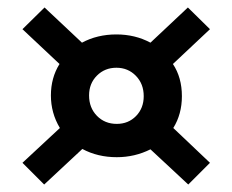

<svg xmlns="http://www.w3.org/2000/svg" viewBox="-20 -493 621 513"><path d="M466 -236Q466 -188 443 -151L541 -58L483 0L382 -94Q340 -73 292 -73Q241 -73 200 -95L98 0L40 -58L140 -151Q116 -191 116 -238Q116 -285 139 -322L40 -415L99 -473L199 -379Q240 -401 291 -401Q341 -401 382 -379L482 -473L541 -415L442 -322Q466 -286 466 -236ZM292 -162Q323 -162 343.5 -183Q364 -204 364 -236Q364 -269 343 -290.5Q322 -312 291 -312Q260 -312 239 -291Q218 -270 218 -238Q218 -205 239 -183.5Q260 -162 292 -162Z"/></svg>

Font: EauTest
Style: Bold Italic
Weight: 700
Italic angle: -12°
Designer: Christian Thalmann (Catharsis Fonts)
Version: Version 0.001;PS 000.001;hotconv 1.0.88;makeotf.lib2.5.64775